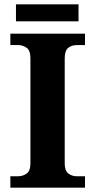

<svg xmlns="http://www.w3.org/2000/svg" viewBox="-20 -870 441 890"><path d="M28 0V-53H64Q86 -53 103.5 -65.5Q121 -78 121 -111V-600Q121 -636 103.5 -648.5Q86 -661 64 -661H28V-714H374V-661H336Q312 -661 296 -648Q280 -635 280 -599V-112Q280 -79 296.5 -66Q313 -53 336 -53H374V0ZM54 -771V-850H344V-771Z"/></svg>

Font: Noto Serif
Style: Bold
Weight: 700
Designer: Monotype Design Team
Foundry: Monotype Imaging Inc.
Version: Version 2.014